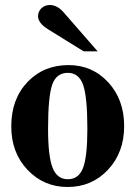

<svg xmlns="http://www.w3.org/2000/svg" viewBox="-20 -733 540 767"><path d="M370 -528H314L172 -616Q132 -641 132 -668Q132 -687 145.5 -700Q159 -713 179 -713Q208 -713 233 -685ZM476 -229Q476 -124 411.5 -55Q347 14 250 14Q155 14 90 -54.5Q25 -123 25 -228Q25 -337 89.5 -405Q154 -473 254 -473Q349 -473 412.5 -404Q476 -335 476 -229ZM329 -218Q329 -346 312 -394Q295 -442 251 -442Q205 -442 188.5 -394.5Q172 -347 172 -218Q172 -109 190 -63Q208 -17 251 -17Q294 -17 311.5 -61.5Q329 -106 329 -218Z"/></svg>

Font: STIX
Style: Bold
Weight: 700
Designer: MicroPress Inc., with final additions and corrections provided by Coen Hoffman, Elsevier (retired)
Version: Version 1.1.1